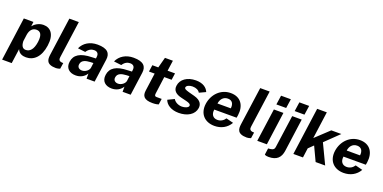

<svg xmlns="http://www.w3.org/2000/svg" viewBox="-12 -1697 5621 2819"><g transform="rotate(20 2798.5 -288.0)"><path d="M4 161H154L186 -69C212 -2 273 10 321 10C438 10 537 -74 563 -262C589 -441 515 -526 403 -526C326 -526 268 -482 238 -445L247 -516H97ZM280 -91C233 -91 207 -125 204 -200L218 -304C230 -384 272 -424 330 -424C385 -424 428 -389 411 -264C394 -140 343 -91 280 -91Z M789 8C809 8 831 2 851 -5L865 -98L842 -99C798 -104 788 -129 794 -166L874 -742H726L643 -148C633 -73 634 8 789 8Z M1096 10C1166 10 1227 -20 1265 -80V0H1391L1441 -363C1454 -462 1406 -526 1247 -526C1127 -526 1035 -468 994 -376L1112 -362C1145 -414 1187 -432 1227 -432C1278 -432 1302 -403 1296 -354L1293 -326L1232 -323C1050 -319 961 -261 946 -149C931 -47 998 10 1096 10ZM1160 -89C1115 -89 1082 -116 1090 -163C1099 -229 1165 -244 1232 -248L1281 -250L1271 -172C1264 -129 1210 -89 1160 -89Z M1659 10C1729 10 1790 -20 1828 -80V0H1954L2004 -363C2017 -462 1969 -526 1810 -526C1690 -526 1598 -468 1557 -376L1675 -362C1708 -414 1750 -432 1790 -432C1841 -432 1865 -403 1859 -354L1856 -326L1795 -323C1613 -319 1524 -261 1509 -149C1494 -47 1561 10 1659 10ZM1723 -89C1678 -89 1645 -116 1653 -163C1662 -229 1728 -244 1795 -248L1844 -250L1834 -172C1827 -129 1773 -89 1723 -89Z M2444 -412 2459 -517H2343L2366 -681H2242L2198 -516H2105L2090 -412H2179L2141 -135C2129 -51 2157 6 2295 6C2343 6 2375 -1 2390 -7L2403 -98H2324C2301 -98 2288 -106 2293 -143L2329 -412Z M2706 10C2841 10 2945 -53 2960 -157C2967 -207 2952 -272 2837 -303L2747 -327C2689 -344 2668 -354 2671 -376C2674 -406 2722 -425 2768 -425C2825 -425 2866 -403 2884 -370L2983 -416C2959 -476 2898 -526 2785 -526C2649 -526 2553 -456 2541 -356C2530 -279 2579 -233 2673 -212L2752 -193C2796 -182 2826 -168 2822 -141C2818 -112 2763 -93 2721 -93C2653 -93 2604 -128 2585 -163L2484 -114C2508 -45 2586 10 2706 10Z M3182 -215H3531L3538 -256C3560 -411 3487 -526 3329 -526C3173 -526 3058 -406 3036 -252C3014 -92 3111 10 3264 10C3368 10 3457 -37 3508 -126L3395 -155C3369 -114 3327 -88 3276 -88C3207 -88 3170 -138 3182 -215ZM3196 -315C3204 -379 3244 -435 3317 -435C3386 -435 3413 -384 3404 -315Z M3771 8C3791 8 3813 2 3833 -5L3847 -98L3824 -99C3780 -104 3770 -129 3776 -166L3856 -742H3708L3625 -148C3615 -73 3616 8 3771 8Z M4187 -742H4034L4013 -598H4166ZM4153 -516H4004L3932 0H4082Z M4473 -742H4320L4299 -598H4452ZM4369 -6 4439 -516H4290L4219 -7C4215 25 4200 41 4158 47L4120 51L4106 151C4106 151 4117 166 4169 166C4293 166 4354 108 4369 -6Z M4993 0 4845 -310 5058 -516H4901L4691 -319L4749 -742H4598L4496 0H4646L4666 -149L4740 -221L4844 0Z M5201 -215H5550L5557 -256C5579 -411 5506 -526 5348 -526C5192 -526 5077 -406 5055 -252C5033 -92 5130 10 5283 10C5387 10 5476 -37 5527 -126L5414 -155C5388 -114 5346 -88 5295 -88C5226 -88 5189 -138 5201 -215ZM5215 -315C5223 -379 5263 -435 5336 -435C5405 -435 5432 -384 5423 -315Z"/></g></svg>

Font: United Sans
Style: Bold Italic
Weight: 700
Italic angle: -8°
Designer: Pablo Impallari, Rodrigo Fuenzalida (Modified by Dan O. Williams)
Version: Version 1.000;PS 001.000;hotconv 1.0.88;makeotf.lib2.5.64775